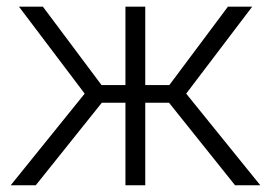

<svg xmlns="http://www.w3.org/2000/svg" viewBox="-20 -548 807 568"><path d="M480 -244.1H409.7V0H351.1V-244.1H281.2L85.9 0H11.7L230.5 -271L36.1 -528.3H106.9L280.3 -296.4H351.1V-528.3H409.7V-296.4H481L654.3 -528.3H726.1L530.8 -271L750 0H675.3Z"/></svg>

Font: Roboto Light
Style: Regular
Weight: 300
Designer: Google
Version: Version 2.134; 2016; ttfautohint (v1.6)